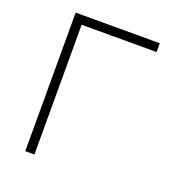

<svg xmlns="http://www.w3.org/2000/svg" viewBox="-126 -798 839 903"><g transform="rotate(20 293.0 -346.5)"><path d="M99.6 0H145.5V-649.4H520.5V-693.4H99.6Z"/></g></svg>

Font: Cascadia Code PL ExtraLight
Style: Regular
Weight: 200
Monospace: yes
Designer: Aaron Bell
Foundry: Saja Typeworks
Version: Version 2404.023